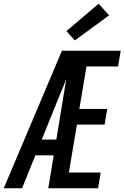

<svg xmlns="http://www.w3.org/2000/svg" viewBox="-38 -1006 665 1026"><path d="M-18 0 293 -735H607L593 -651H424L386 -424H535L521 -340H373L330 -84H500L486 0H220L249 -176H151L80 0ZM185 -260H263L316 -584Q307 -560 297.5 -536.5Q288 -513 278 -490ZM362 -790 317 -840 489 -986 545 -924Z"/></svg>

Font: Iosevka SS04 Md Ex Obl
Style: Regular
Weight: 500
Width: 7
Italic angle: -9°
Monospace: yes
Designer: Belleve Invis
Foundry: Belleve Invis
Version: Version 19.0.0; ttfautohint (v1.8.4)